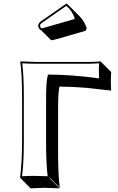

<svg xmlns="http://www.w3.org/2000/svg" viewBox="-20 -990 659 1070"><path d="M350.1 -970.2Q359.4 -963.9 367.2 -955.6L423.3 -899.4Q451.2 -871.1 463.4 -832.5L456.5 -818.4L304.7 -774.4Q273.4 -765.6 265.6 -765.6L209 -821.8Q205.1 -822.8 202.1 -825.7Q193.4 -835 192.9 -847.2Q194.3 -861.3 208 -871.1ZM303.7 -378.4V-143.6Q303.7 -9.8 313.5 56.6L256.8 0L255.9 2.9L312.5 59.6Q311 59.6 229.5 56.6Q229.5 56.6 150.4 59.6L94.2 2.9L91.8 0Q102.5 -79.1 103 -200.2V-444.8Q103 -577.6 92.8 -645L94.2 -647.9Q95.7 -647.9 177.2 -645H481Q517.1 -645 541 -647.9L543 -645L599.6 -588.4Q597.7 -561 597.7 -546.4Q597.7 -506.8 599.6 -489.3L597.7 -485.4Q597.7 -485.4 455.6 -501Q375 -507.3 311.5 -507.3Q303.7 -480 303.7 -378.4ZM236.8 -435.1Q236.8 -537.1 245.6 -566.9L247.6 -574.2H254.9Q377.9 -574.2 532.2 -553.2Q530.8 -580.1 530.8 -603Q530.8 -615.2 532.2 -637.2Q508.8 -635.3 481 -634.8H177.2Q148.9 -634.8 104 -637.2Q112.8 -569.3 112.8 -444.8V-200.2Q112.8 -84.5 103 -7.8Q145.5 -10.3 172.9 -9.8Q201.7 -9.8 245.6 -7.8Q236.8 -75.2 236.8 -200.2ZM349.6 -957.5 213.9 -862.8Q203.1 -855.5 203.1 -847.2Q203.6 -838.4 210 -832Q217.8 -832.5 245.1 -840.8L393.1 -883.3L396 -889.6Q380.4 -932.1 349.6 -957.5Z"/></svg>

Font: Linux Biolinum Shadow O
Style: Bold
Weight: 700
Designer: Philipp H. Poll
Foundry: Philipp H. Poll
Version: Version 0.9.2